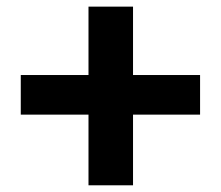

<svg xmlns="http://www.w3.org/2000/svg" viewBox="-20 -553 660 573"><path d="M244.1 -533.2H377V-329.1H577.1V-210.9H377V0H244.1V-210.9H42V-329.1H244.1Z"/></svg>

Font: Kadwa
Style: Regular
Weight: 400
Designer: Sol Matas
Foundry: Sol Matas
Version: Version 1.000;PS 001.000;hotconv 1.0.70;makeotf.lib2.5.58329